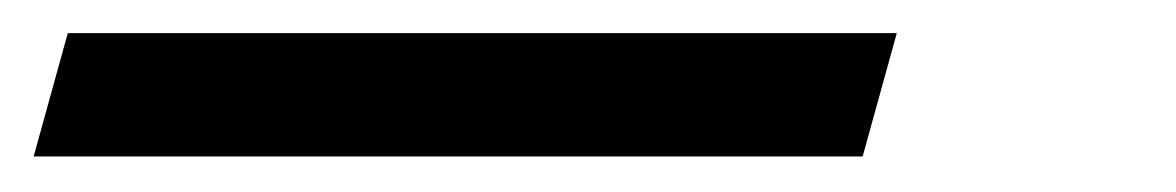

<svg xmlns="http://www.w3.org/2000/svg" viewBox="-48 45 692 113"><path d="M-28.2 137.1 -8.1 64.5H479.8L459.7 137.1Z"/></svg>

Font: Playfair 5pt SemiExpanded Light
Style: Italic
Weight: 300
Width: 6
Italic angle: -15.6°
Designer: Claus Eggers Sørensen
Foundry: Claus Eggers Sørensen
Version: Version 2.203